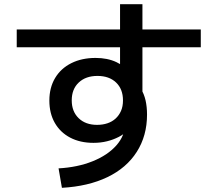

<svg xmlns="http://www.w3.org/2000/svg" viewBox="-20 -838 1040 918"><path d="M260 -33Q351 -38 423 -67Q495 -96 536.5 -143Q578 -190 578 -247V-270L620 -256Q611 -234 592.5 -215.5Q574 -197 548 -183.5Q522 -170 491.5 -162.5Q461 -155 427 -155Q363 -155 315.5 -180Q268 -205 242 -250.5Q216 -296 216 -357Q216 -419 243.5 -465Q271 -511 321 -536Q371 -561 437 -561Q494 -561 536.5 -541Q579 -521 615 -481L554 -459V-818H661V-368L652 -417Q669 -389 676 -358Q683 -327 683 -290Q683 -189 634 -112Q585 -35 493.5 9Q402 53 276 60ZM444 -241Q471 -241 493.5 -248.5Q516 -256 532.5 -271Q549 -286 558.5 -307.5Q568 -329 568 -358Q568 -412 535 -443.5Q502 -475 446 -475Q390 -475 356.5 -443.5Q323 -412 323 -358Q323 -305 356 -273Q389 -241 444 -241ZM60 -612V-697H940V-612Z"/></svg>

Font: M PLUS 1 Code Medium
Style: Regular
Weight: 500
Designer: Coji Morishita
Foundry: UNDERFOREST DESIGN
Version: Version 1.002